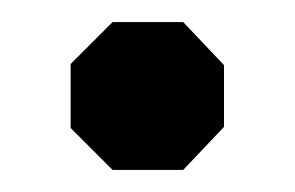

<svg xmlns="http://www.w3.org/2000/svg" viewBox="-20 -358 267 174"><path d="M44 -242V-300L82 -338H146L183 -299V-243L146 -204H82Z"/></svg>

Font: Chakra Petch SemiBold
Style: Regular
Weight: 600
Designer: Katatrad Aksorn Co.,Ltd.
Foundry: Cadson Demak Co.,Ltd.
Version: Version 1.000; ttfautohint (v1.6)